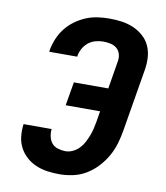

<svg xmlns="http://www.w3.org/2000/svg" viewBox="-84 -813 768 890"><g transform="rotate(10 300.0 -367.5)"><path d="M255 8Q226 8 198 4Q170 0 144.5 -11Q119 -22 99 -40Q79 -58 66.5 -82Q54 -106 51 -134.5Q48 -163 52 -192H184Q182 -174 186 -156Q190 -138 200.5 -125.5Q211 -113 229 -107.5Q247 -102 265 -102Q282 -102 299 -110Q316 -118 329 -131.5Q342 -145 350.5 -161.5Q359 -178 365.5 -194.5Q372 -211 376 -228.5Q380 -246 383 -263L391 -312H229L248 -423H410L432 -556Q435 -573 430 -589.5Q425 -606 412.5 -616Q400 -626 383.5 -629.5Q367 -633 350 -633Q332 -633 313.5 -628Q295 -623 280 -611Q265 -599 255.5 -582Q246 -565 243 -547V-543H111L112 -552Q117 -579 128 -605.5Q139 -632 157 -655Q175 -678 199 -695.5Q223 -713 249.5 -724Q276 -735 304 -739Q332 -743 359 -743Q389 -743 417.5 -739Q446 -735 472 -724Q498 -713 519 -694.5Q540 -676 551.5 -651Q563 -626 565 -597Q567 -568 562 -538L513 -245Q508 -214 499 -182.5Q490 -151 473.5 -121.5Q457 -92 433.5 -66.5Q410 -41 381 -23.5Q352 -6 319.5 1Q287 8 255 8Z"/></g></svg>

Font: Iosevka Aile Extrabold Oblique
Style: Regular
Weight: 800
Italic angle: -9°
Designer: Belleve Invis
Foundry: Belleve Invis
Version: Version 31.1.0; ttfautohint (v1.8.4)